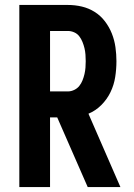

<svg xmlns="http://www.w3.org/2000/svg" viewBox="-20 -755 540 775"><path d="M334 0 211 -281H182V0H58V-735H254Q283 -735 310.5 -728.5Q338 -722 362 -707Q386 -692 403.5 -669Q421 -646 431.5 -619.5Q442 -593 446 -564.5Q450 -536 450 -508Q450 -476 445 -444Q440 -412 426 -383Q412 -354 389 -331Q366 -308 337 -296L466 0ZM254 -386Q267 -386 279.5 -392Q292 -398 300 -408Q308 -418 313 -430.5Q318 -443 321 -456Q324 -469 325 -482Q326 -495 326 -508Q326 -521 325 -534.5Q324 -548 321 -560.5Q318 -573 313 -585.5Q308 -598 300 -608.5Q292 -619 279.5 -624.5Q267 -630 254 -630H182V-386Z"/></svg>

Font: Iosevka Extrabold
Style: Regular
Weight: 800
Monospace: yes
Designer: Belleve Invis
Foundry: Belleve Invis
Version: Version 32.5.0; ttfautohint (v1.8.4)